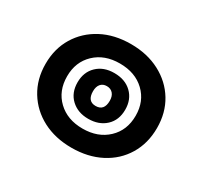

<svg xmlns="http://www.w3.org/2000/svg" viewBox="-106 -630 808 764"><g transform="rotate(30 297.5 -248.0)"><path d="M297 -10Q222 -10 164.5 -40Q107 -70 74 -124Q41 -178 41 -248Q41 -318 73.5 -371.5Q106 -425 163.5 -455.5Q221 -486 297 -486Q372 -486 430 -455.5Q488 -425 520.5 -371.5Q553 -318 553 -248Q553 -178 520.5 -124Q488 -70 430 -40Q372 -10 297 -10ZM297 -98Q367 -98 411 -139.5Q455 -181 455 -248Q455 -314 411.5 -355.5Q368 -397 297 -397Q227 -397 183.5 -355.5Q140 -314 140 -248Q140 -181 183.5 -139.5Q227 -98 297 -98ZM297 -143Q249 -143 218.5 -171.5Q188 -200 188 -248Q188 -295 218 -324Q248 -353 297 -353Q347 -353 377 -324Q407 -295 407 -248Q407 -200 376.5 -171.5Q346 -143 297 -143ZM297 -202Q336 -202 336 -248Q336 -269 325.5 -281Q315 -293 297 -293Q279 -293 269 -281Q259 -269 259 -248Q259 -202 297 -202Z"/></g></svg>

Font: Noto Sans Thai Looped UI ExtraBold
Style: Regular
Weight: 800
Designer: Cadson Demak Team
Foundry: Cadson Demak Co., Ltd.
Version: Version 1.000